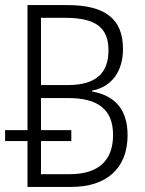

<svg xmlns="http://www.w3.org/2000/svg" viewBox="-20 -734 570 754"><path d="M88 0H261C395 0 481 -70 481 -203C481 -303 433 -358 341 -375V-378C420 -393 463 -455 463 -542C463 -661 391 -714 245 -714H88V-223H0V-180H88ZM246 -400H141V-664H236C357 -664 406 -625 406 -536C406 -446 356 -400 246 -400ZM254 -50H141V-180H260V-223H141V-349H247C363 -349 424 -306 424 -204C424 -103 366 -50 254 -50Z"/></svg>

Font: Noto Sans Mono Condensed Light
Style: Regular
Weight: 300
Width: 3
Designer: Monotype Design Team
Foundry: Monotype Imaging Inc.
Version: Version 2.014